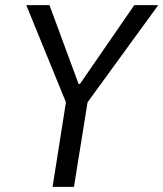

<svg xmlns="http://www.w3.org/2000/svg" viewBox="-20 -725 634 745"><path d="M184 0 242 -367 247 -301 82 -705H172L285 -399H290L501 -705H594L300 -301L326 -367L267 0Z"/></svg>

Font: Nunito Sans 7pt Condensed
Style: Italic
Weight: 400
Width: 3
Italic angle: -9°
Designer: Vernon Adams
Foundry: Vernon Adams
Version: Version 3.101;gftools[0.9.27]